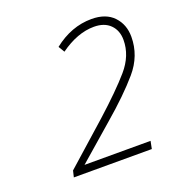

<svg xmlns="http://www.w3.org/2000/svg" viewBox="-90 -930 547 590"><g transform="rotate(-20 184.0 -635.5)"><path d="M54 -416 59 -437 195 -558Q266 -622 304 -666Q342 -710 342 -761Q342 -792 323 -811Q304 -830 270 -830Q216 -830 159 -789L147 -809Q205 -855 271 -855Q318 -855 343 -828.5Q368 -802 368 -762Q368 -700 325.5 -650.5Q283 -601 213 -541L98 -441H314L309 -416Z"/></g></svg>

Font: Noto Sans Disp Thin
Style: Italic
Weight: 100
Italic angle: -12°
Designer: Monotype Design Team
Foundry: Monotype Imaging Inc.
Version: Version 2.000;GOOG;noto-source:20170915:90ef993387c0